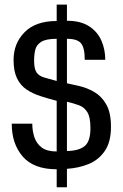

<svg xmlns="http://www.w3.org/2000/svg" viewBox="-20 -711 526 822"><path d="M367.2 -162.1Q367.2 -106.4 342.8 -85.9Q318.4 -65.4 266.6 -64.5V-275.4Q295.9 -268.6 318.4 -260.3Q340.8 -252 354 -230.5Q367.2 -209 367.2 -162.1ZM222.7 -364.3Q192.4 -373 170.4 -378.9Q148.4 -384.8 137.2 -399.9Q126 -415 126 -451.2Q126 -476.6 130.9 -497.6Q135.7 -518.6 156.2 -531.7Q176.8 -544.9 222.7 -544.9ZM455.1 -168Q455.1 -229.5 434.6 -264.6Q414.1 -299.8 383.3 -317.4Q352.5 -335 320.8 -342.3Q289.1 -349.6 266.6 -354.5V-544.9Q310.5 -544.9 326.7 -525.9Q342.8 -506.8 342.8 -455.1H430.7Q430.7 -499 414.1 -537.1Q397.5 -575.2 361.3 -598.6Q325.2 -622.1 266.6 -622.1V-691.4H222.7V-621.1Q132.8 -621.1 85.4 -573.2Q38.1 -525.4 38.1 -454.1Q38.1 -406.2 52.7 -376Q67.4 -345.7 93.3 -328.1Q119.1 -310.5 152.3 -299.8Q185.5 -289.1 222.7 -279.3V-62.5Q181.6 -62.5 159.2 -79.1Q136.7 -95.7 127.4 -123Q118.2 -150.4 118.2 -181.6H30.3Q30.3 -94.7 77.6 -40.5Q125 13.7 222.7 13.7V90.8H266.6V11.7Q315.4 8.8 358.4 -8.3Q401.4 -25.4 428.2 -64Q455.1 -102.5 455.1 -168Z"/></svg>

Font: Namkio Khamti
Style: Regular
Weight: 400
Designer: Debbi Hosken
Foundry: SIL International
Version: Version 3.917